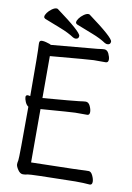

<svg xmlns="http://www.w3.org/2000/svg" viewBox="-97 -940 693 1010"><g transform="rotate(10 250.0 -435.0)"><path d="M454 2Q422 -1 377 -1Q132 3 122.5 6.5Q113 10 98 10Q83 10 71 -8Q59 -26 59 -37Q59 -45 62 -58.5Q65 -72 65 -345Q54 -352 47.5 -367.5Q41 -383 41 -393Q41 -404 53 -404L65 -402Q65 -643 62 -679V-685Q62 -699 76 -699Q86 -699 97 -696Q108 -693 117 -690L125 -686L370 -708Q399 -712 406 -712Q422 -712 430.5 -694Q439 -676 439 -663Q439 -646 425 -646H361Q346 -646 130 -627V-403Q301 -417 322 -420Q350 -424 358 -424Q373 -424 381.5 -406Q390 -388 390 -374Q390 -357 377 -357H313Q299 -357 130 -344V-59Q418 -65 436 -67Q449 -67 458 -48Q467 -29 467 -15Q467 2 454 2ZM246 -741Q241 -741 233 -745Q203 -765 160 -781.5Q117 -798 72 -816Q65 -820 65 -826Q65 -835 74 -847.5Q83 -860 97 -870Q111 -880 121 -880Q127 -880 129 -878Q264 -779 264 -758Q264 -741 246 -741ZM416 -741Q411 -741 403 -745Q373 -765 330 -781.5Q287 -798 242 -816Q235 -820 235 -826Q235 -835 244 -847.5Q253 -860 267 -870Q281 -880 291 -880Q297 -880 299 -878Q434 -779 434 -758Q434 -741 416 -741Z"/></g></svg>

Font: LXGW WenKai Mono Lite
Style: Regular
Weight: 400
Monospace: yes
Designer: LXGW / Fontworks Inc.
Foundry: LXGW / Fontworks Inc.
Version: Version 1.520; June 14, 2025